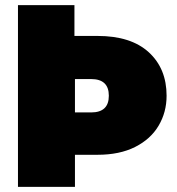

<svg xmlns="http://www.w3.org/2000/svg" viewBox="-20 -728 689 748"><path d="M629 -355Q629 -291 598 -238.5Q567 -186 506.5 -155.5Q446 -125 360 -125H272V0H50V-708H270V-588H360Q490 -588 559.5 -524.5Q629 -461 629 -355ZM335 -290Q404 -290 404 -355Q404 -420 335 -420H272V-290Z"/></svg>

Font: Fz Poppins Black
Style: Regular
Weight: 900
Designer: Ninad Kale (Devanagari), Jonny Pinhorn (Latin)
Foundry: Indian Type Foundry
Version: Vit hóa bi Vntype.Com & FontZin.Com